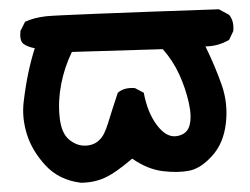

<svg xmlns="http://www.w3.org/2000/svg" viewBox="-20 -394 540 414"><path d="M154 0Q107 -6 78 -37.5Q49 -69 38 -104.5Q27 -140 31 -174Q35 -208 41 -236.5Q47 -265 55 -290Q39 -293 30.5 -299.5Q22 -306 24 -327L34 -347Q53 -356 80 -359Q107 -362 452 -374L474 -362Q485 -349 483 -327L474 -308Q450 -294 423 -294Q444 -251 458 -211Q472 -171 467 -128Q462 -85 437.5 -58Q413 -31 388.5 -26Q364 -21 331 -25Q298 -29 265 -52Q229 -21 205.5 -10.5Q182 0 154 0ZM195 -93Q205 -102 213 -128.5Q221 -155 234 -194Q248 -206 271 -204L290 -194Q298 -151 318.5 -124Q339 -97 361 -100.5Q383 -104 388.5 -123Q394 -142 387 -173Q380 -204 366.5 -233.5Q353 -263 331 -288L135 -282Q119 -249 112 -213Q105 -177 108.5 -142Q112 -107 129 -93Q146 -79 165 -80Q184 -81 195 -93Z"/></svg>

Font: Kosefont JP
Style: Regular
Weight: 400
Designer: Nozomi Seto 瀬戸のぞみ
Version: Version 3.00;June 19, 2020